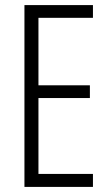

<svg xmlns="http://www.w3.org/2000/svg" viewBox="-20 -734 432 754"><path d="M345 0H76V-714H345V-664H131V-399H333V-349H131V-51H345Z"/></svg>

Font: Noto Sans Tamil ExtraCondensed Light
Style: Regular
Weight: 300
Width: 2
Designer: Jelle Bosma - Monotype Design Team
Foundry: Monotype Imaging Inc.
Version: Version 2.004; ttfautohint (v1.8.4.7-5d5b)